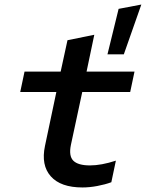

<svg xmlns="http://www.w3.org/2000/svg" viewBox="-20 -816 642 845"><path d="M453 -577 502 -777 602 -796 525 -577ZM343 9Q247 9 203.5 -40Q160 -89 178 -174L228 -411H69L88 -501H247L277 -639L395 -663L361 -501H572L553 -411H342L292 -178Q282 -129 303 -108.5Q324 -88 376 -88Q426 -88 490 -109L470 -14Q443 -4 408.5 2.5Q374 9 343 9Z"/></svg>

Font: Red Hat Mono Medium
Style: Italic
Weight: 500
Italic angle: -12°
Monospace: yes
Designer: Pentagram, MCKL
Foundry: Pentagram, MCKL
Version: Version 1.023; ttfautohint (v1.8.3)